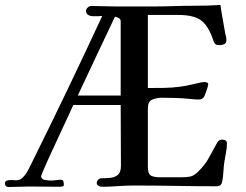

<svg xmlns="http://www.w3.org/2000/svg" viewBox="-35 -751 985 770"><path d="M449 -368V-666Q449 -675 440.5 -679Q432 -683 426 -684Q389 -605 351.5 -526.5Q314 -448 277 -368ZM875 -177Q875 -158 871.5 -140Q868 -122 865 -103Q862 -84 861 -62.5Q860 -41 856 -22Q852 -4 834 -4Q752 -4 669 -5.5Q586 -7 503 -7Q470 -7 437.5 -4.5Q405 -2 372 -2Q367 -2 360 -6Q353 -10 353 -16Q353 -24 358.5 -30Q364 -36 371 -36Q391 -36 409 -38Q427 -40 438.5 -50.5Q450 -61 450 -86L449 -330H259Q255 -320 240.5 -289.5Q226 -259 207.5 -218.5Q189 -178 171 -139.5Q153 -101 141.5 -74Q130 -47 130 -45Q130 -32 144.5 -29.5Q159 -27 169 -27Q179 -27 189 -28.5Q199 -30 209 -30Q218 -30 219.5 -23Q221 -16 221 -9Q221 -4 214.5 -3Q208 -2 204 -2Q173 -2 143 -2.5Q113 -3 82 -3Q62 -3 41.5 -2Q21 -1 0 -1Q-15 -1 -15 -16Q-15 -25 -7 -27Q1 -29 8 -29Q14 -29 19.5 -28.5Q25 -28 30 -28Q44 -28 54 -37Q64 -46 71 -57Q76 -65 80 -73Q84 -81 88 -89Q162 -238 233.5 -387Q305 -536 375 -687Q366 -686 356.5 -686Q347 -686 338 -686Q328 -686 319 -691Q310 -696 310 -707Q310 -715 317 -721Q324 -727 331 -727Q357 -727 383 -726Q409 -725 434 -725H569Q616 -725 661.5 -726.5Q707 -728 753 -728Q801 -728 849 -731Q853 -702 858.5 -672.5Q864 -643 869 -613Q871 -608 872 -602Q873 -596 873 -590Q873 -578 864.5 -574Q856 -570 845 -570Q834 -570 829.5 -573.5Q825 -577 821 -587Q802 -646 772.5 -668.5Q743 -691 681 -691H558V-398Q590 -398 622 -398.5Q654 -399 685 -403Q710 -406 734 -412Q745 -414 760 -418Q775 -422 786 -422Q790 -422 795 -420Q800 -418 800 -413Q800 -410 797 -399.5Q794 -389 790 -378.5Q786 -368 784 -364Q777 -352 763 -352Q755 -352 746.5 -352.5Q738 -353 730 -354Q702 -357 673 -358Q644 -359 615 -359Q593 -359 575.5 -351.5Q558 -344 558 -317V-82Q558 -54 570 -47Q582 -40 607 -40H692Q715 -40 728.5 -43Q742 -46 758 -61Q787 -89 802 -117Q817 -145 836 -179Q843 -191 856 -191Q863 -191 869 -188Q875 -185 875 -177Z"/></svg>

Font: Kaisei Opti Medium
Style: Regular
Weight: 500
Designer: Font-Kai, 金井和夫
Foundry: KAZUO KANAI
Version: Version 5.003